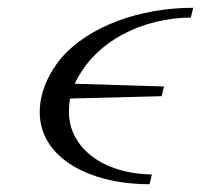

<svg xmlns="http://www.w3.org/2000/svg" viewBox="-20 -462 516 493"><path d="M82 -174C82 -60 204 11 364 11L370 -14C242 -16 157 -84 157 -175C157 -186 158 -198 160 -209L395 -215L401 -240L172 -247C224 -359 349 -416 470 -417L476 -442C338 -442 208 -394 138 -314C110 -281 82 -230 82 -174Z"/></svg>

Font: CMU Serif
Style: Italic
Weight: 500
Italic angle: -14.04°
Version: Version 0.7.0